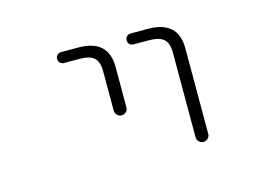

<svg xmlns="http://www.w3.org/2000/svg" viewBox="-75 -690 1150 813"><g transform="rotate(-15 500.0 -283.5)"><path d="M242.2 -497.1Q232.4 -497.1 225.6 -503.9Q218.8 -510.7 218.8 -521Q218.8 -531.2 225.6 -538.1Q232.4 -544.9 242.2 -544.9H317.4Q449.2 -544.9 449.2 -424.8V-248Q449.2 -236.3 440.9 -228Q432.6 -219.7 421.4 -219.7Q410.2 -219.7 401.9 -228Q393.6 -236.3 393.6 -248V-420.9Q393.6 -461.9 374.5 -479.5Q355.5 -497.1 309.6 -497.1ZM546.9 -497.1Q537.1 -497.1 530.3 -503.9Q523.4 -510.7 523.4 -521Q523.4 -531.2 530.3 -538.1Q537.1 -544.9 546.9 -544.9H622.1Q754.9 -544.9 754.9 -424.8V-48.8Q754.9 -38.1 746.6 -29.8Q738.3 -21.5 727.1 -21.5Q715.8 -21.5 707.5 -29.8Q699.2 -38.1 699.2 -48.8V-420.9Q699.2 -461.9 679.7 -479.5Q660.2 -497.1 613.3 -497.1Z"/></g></svg>

Font: Rounded-L Mgen+ 1mn light
Style: Regular
Weight: 200
Designer: [Source Han Sans]
Ryoko NISHIZUKA  (kana & ideographs); Paul D. Hunt (Latin, Greek & Cyrillic); Wenlong ZHANG  (bopomofo
Version: Version 1.059.20150602